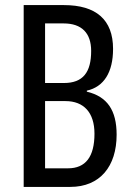

<svg xmlns="http://www.w3.org/2000/svg" viewBox="-20 -734 517 754"><path d="M231 -714H73V0H256C373 0 438 -81 438 -205C438 -301 401 -355 321 -374V-378C388 -393 424 -450 424 -542C424 -657 357 -714 231 -714ZM231 -408H157V-642H230C301 -642 338 -604 338 -534C338 -450 306 -408 231 -408ZM157 -337H237C309 -337 351 -292 351 -209C351 -118 316 -73 247 -73H157Z"/></svg>

Font: Noto Sans Arabic ExtCond
Style: Regular
Weight: 400
Width: 2
Designer: Monotype Design Team, Nadine Chahine, Nizar Qandah and Khaled Hosny
Foundry: Monotype Imaging Inc.
Version: Version 2.012